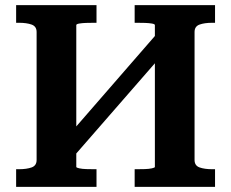

<svg xmlns="http://www.w3.org/2000/svg" viewBox="-20 -730 903 750"><path d="M217 -166 596 -602 647 -554 268 -119ZM43 0V-69H54Q84 -69 103.5 -76Q123 -83 123 -105V-605Q123 -627 103.5 -634Q84 -641 54 -641H43V-710H357V-641H348Q333 -641 317 -640.5Q301 -640 289.5 -638Q278 -636 278 -632V-78Q278 -75 289.5 -72.5Q301 -70 317 -69.5Q333 -69 348 -69H357V0ZM506 0V-69H515Q530 -69 546 -69.5Q562 -70 573.5 -72.5Q585 -75 585 -78V-632Q585 -636 573.5 -638Q562 -640 546 -640.5Q530 -641 515 -641H506V-710H820V-641H809Q779 -641 759.5 -634Q740 -627 740 -605V-105Q740 -83 759.5 -76Q779 -69 809 -69H820V0Z"/></svg>

Font: Roboto Serif SemiBold
Style: Regular
Weight: 600
Designer: Greg Gazdowicz
Foundry: Commercial Type
Version: Version 1.008